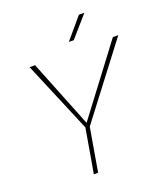

<svg xmlns="http://www.w3.org/2000/svg" viewBox="-160 -1007 955 1114"><g transform="rotate(-20 317.0 -450.0)"><path d="M287.6 -294.9 601.1 -710.4 634.3 -710 297.4 -268.1 251.5 0H225.1L272 -272.5L87.4 -711.4H121.1ZM460.4 -899.9 493.7 -899.4 381.8 -771 351.6 -771.5Z"/></g></svg>

Font: TypoPRO Roboto
Style: Italic
Weight: 250
Italic angle: -12°
Designer: Google
Version: Version 2.136; 2016